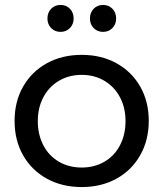

<svg xmlns="http://www.w3.org/2000/svg" viewBox="-20 -754 661 777"><path d="M582 -265Q582 -187 547.5 -126Q513 -65 451.5 -31Q390 3 311 3Q231 3 169.5 -31Q108 -65 73.5 -125.5Q39 -186 39 -265Q39 -343 73.5 -403.5Q108 -464 169.5 -498Q231 -532 311 -532Q390 -532 451.5 -498Q513 -464 547.5 -403.5Q582 -343 582 -265ZM133 -264Q133 -209 155.5 -166Q178 -123 218.5 -99.5Q259 -76 311 -76Q362 -76 402.5 -99.5Q443 -123 465.5 -166Q488 -209 488 -264Q488 -318 465.5 -360.5Q443 -403 402.5 -427Q362 -451 311 -451Q259 -451 218.5 -427Q178 -403 155.5 -360.5Q133 -318 133 -264ZM278 -679Q278 -656 263 -640.5Q248 -625 225 -625Q202 -625 187 -640.5Q172 -656 172 -679Q172 -703 187 -718.5Q202 -734 225 -734Q248 -734 263 -718.5Q278 -703 278 -679ZM450 -679Q450 -656 435 -640.5Q420 -625 397 -625Q374 -625 359 -640.5Q344 -656 344 -679Q344 -703 359 -718.5Q374 -734 397 -734Q420 -734 435 -718.5Q450 -703 450 -679Z"/></svg>

Font: Montserrat arm2
Style: Regular
Weight: 400
Designer: Julieta Ulanovsky
Foundry: Julieta Ulanovsky
Version: Version 6.000